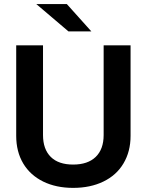

<svg xmlns="http://www.w3.org/2000/svg" viewBox="-20 -911 716 937"><path d="M190.9 -24.9Q127.4 -56.2 93.3 -113.3Q59.1 -170.9 59.1 -248V-689.9H189.9V-252Q189.9 -182.6 228 -145Q265.6 -107.9 336.9 -107.9Q408.2 -107.9 446.8 -145Q485.8 -182.6 485.8 -252V-689.9H617.2V-248Q617.2 -171.4 582.5 -113.3Q548.3 -55.7 484.4 -24.9Q420.9 5.9 336.9 5.9Q253.9 5.9 190.9 -24.9ZM157.2 -891.1H306.2L425.8 -757.8H314Z"/></svg>

Font: D-DIN Exp
Style: DINExp-Bold
Weight: 700
Width: 7
Designer: Charles Nix
Foundry: Datto Inc.
Version: Version 1.00